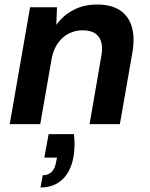

<svg xmlns="http://www.w3.org/2000/svg" viewBox="-20 -549 662 849"><path d="M23 0 113 -517H232L229 -439Q258 -480 304 -504.5Q350 -529 409 -529Q472 -529 510.5 -503.5Q549 -478 563 -430Q577 -382 565 -314L510 0H376L428 -301Q438 -356 417 -385.5Q396 -415 345 -415Q313 -415 285 -401Q257 -387 237 -359.5Q217 -332 209 -293L158 0ZM159 280 169 226Q194 226 209 210.5Q224 195 229 163L232 148H176L195 44H307Q310 71 309.5 96Q309 121 305 144Q294 208 256.5 244Q219 280 159 280Z"/></svg>

Font: DM Sans 11pt
Style: Bold Italic
Weight: 700
Italic angle: -10°
Version: Version 4.004;gftools[0.9.30]